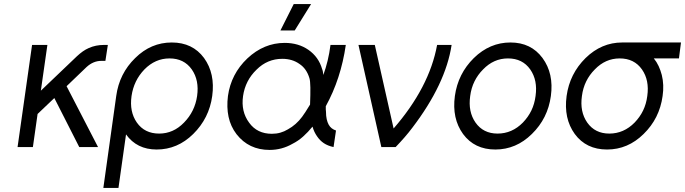

<svg xmlns="http://www.w3.org/2000/svg" viewBox="-20 -720 3354 940"><path d="M137 -500 66 0H141L164 -162L246 -240L368 0H460L306 -298L404 -392Q437 -422 476 -422H496L508 -500H488Q449 -500 415 -485Q399 -478 385 -468Q371 -458 357 -445L180 -276L212 -500Z M810 -434Q881 -434 919 -380Q956 -327 945 -250Q934 -174 881 -120Q829 -66 759 -66Q688 -66 650 -120Q613 -173 624 -250Q635 -326 687 -380Q740 -434 810 -434ZM821 -512Q719 -512 642 -436Q564 -360 549 -250L486 200H560L597 -62Q650 12 747 12Q849 12 926 -64Q1004 -141 1019 -250Q1034 -360 979 -436Q923 -512 821 -512Z M1374 -510Q1272 -510 1191 -434Q1111 -358 1096 -250Q1089 -195 1099 -148Q1109 -101 1138 -63Q1198 14 1300 14Q1360 14 1412 -16Q1440 -30 1464 -51.5Q1488 -73 1510 -100Q1514 -86 1519.5 -74.5Q1525 -63 1532 -53Q1546 -32 1565.5 -19Q1585 -6 1613 0L1625 -81Q1613 -85 1604 -92Q1595 -99 1589 -110Q1583 -121 1579.5 -136.5Q1576 -152 1576 -173Q1575 -177 1575 -184Q1575 -191 1575 -200Q1612 -267 1636.5 -342Q1661 -417 1673 -500H1598Q1593 -460 1584 -423Q1575 -386 1563 -353Q1562 -361 1561 -368Q1560 -375 1557 -382Q1540 -441 1490 -476Q1441 -510 1374 -510ZM1362 -432Q1411 -432 1446 -407Q1481 -384 1495 -337Q1499 -324 1499.5 -291.5Q1500 -259 1498 -208Q1485 -187 1475.5 -172Q1466 -157 1459 -148Q1430 -109 1390 -87Q1372 -76 1352.5 -70.5Q1333 -65 1311 -65Q1239 -65 1200 -119Q1159 -174 1170 -250Q1181 -326 1236 -379Q1289 -432 1362 -432ZM1353 -571H1423L1503 -700H1418Z M1735 -500 1847 0H1917Q1940 -24 1960.5 -47.5Q1981 -71 1999 -95Q2162 -309 2191 -500H2120Q2101 -396 2047.5 -293.5Q1994 -191 1907 -91L1815 -500Z M2479 -512Q2378 -512 2300 -436Q2222 -359 2207 -250Q2192 -140 2247 -64Q2303 12 2405 12Q2507 12 2584 -64Q2662 -140 2677 -250Q2692 -360 2636 -436Q2580 -512 2479 -512ZM2467 -434Q2538 -434 2576 -380Q2613 -327 2602 -250Q2597 -211 2581.5 -179Q2566 -147 2540 -120Q2487 -66 2416 -66Q2346 -66 2308 -120Q2271 -173 2282 -250Q2287 -289 2303 -321.5Q2319 -354 2345 -380Q2397 -434 2467 -434Z M3026 -512Q2925 -512 2847 -436Q2769 -359 2754 -250Q2739 -140 2794 -64Q2850 12 2952 12Q3054 12 3131 -64Q3209 -140 3224 -250Q3228 -277 3227 -303Q3226 -329 3220 -353Q3214 -376 3204.5 -396.5Q3195 -417 3181 -434H3304L3314 -512ZM3014 -434Q3085 -434 3123 -380Q3160 -327 3149 -250Q3144 -211 3128.5 -179Q3113 -147 3087 -120Q3034 -66 2963 -66Q2893 -66 2855 -120Q2818 -173 2829 -250Q2834 -289 2850 -321.5Q2866 -354 2892 -380Q2944 -434 3014 -434Z"/></svg>

Font: Unageo
Style: Regular-Italic
Weight: 400
Designer: Richard Sepsi
Foundry: Richard Sepsi
Version: Version 2.000